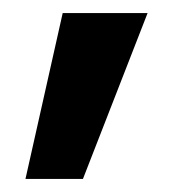

<svg xmlns="http://www.w3.org/2000/svg" viewBox="-20 -151 280 294"><path d="M19 123 76 -131H206L107 123Z"/></svg>

Font: DM Sans 24pt
Style: Bold
Weight: 700
Designer: Colophon Foundry, Jonny Pinhorn
Foundry: Colophon Foundry
Version: Version 4.004;gftools[0.9.30]